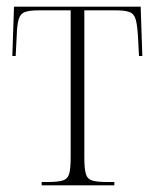

<svg xmlns="http://www.w3.org/2000/svg" viewBox="-20 -556 464 576"><path d="M105 0V-10H122Q153 -10 168 -14.5Q183 -19 187.5 -34.5Q192 -50 192 -84V-525H97Q69 -525 55 -520Q41 -515 36 -498Q31 -481 30 -446L27 -388H17L22 -536H402L407 -388H397L394 -445Q392 -481 387 -498Q382 -515 368 -520Q354 -525 326 -525H233V-84Q233 -50 237.5 -34.5Q242 -19 256.5 -14.5Q271 -10 301 -10H323V0Z"/></svg>

Font: Noto Serif Display Condensed ExtraLight
Style: Regular
Weight: 200
Width: 3
Designer: Monotype Design Team
Foundry: Monotype Imaging Inc.
Version: Version 2.009